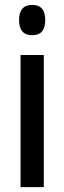

<svg xmlns="http://www.w3.org/2000/svg" viewBox="-20 -765 263 785"><path d="M112 -745Q165 -745 165 -683Q165 -621 112 -621Q58 -621 58 -683Q58 -745 112 -745ZM159 -540V0H64V-540Z"/></svg>

Font: Noto Sans Gurmukhi ExtraCondensed Medium
Style: Regular
Weight: 500
Width: 2
Designer: Jelle Bosma - Monotype Design Team
Foundry: Monotype Imaging Inc.
Version: Version 2.004; ttfautohint (v1.8.4.7-5d5b)